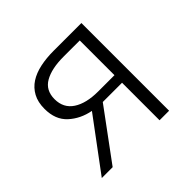

<svg xmlns="http://www.w3.org/2000/svg" viewBox="-136 -679 825 825"><g transform="rotate(-45 277.0 -266.5)"><path d="M45 0 219 -234Q161 -245 121 -281.5Q81 -318 81 -384Q81 -425 96.5 -453.5Q112 -482 139 -499.5Q166 -517 203.5 -525Q241 -533 285 -533H454V0H396V-228H279L111 0ZM141 -383Q141 -329 183 -301.5Q225 -274 297 -274H396V-485H297Q225 -485 183 -461Q141 -437 141 -383Z"/></g></svg>

Font: Kinto Sans Light
Style: Regular
Weight: 300
Designer: Authors: Ryoko NISHIZUKA  (kana & ideographs); Paul D. Hunt (Latin, Greek & Cyrillic); Wenlong ZHANG  (bopomofo); Sandol
Foundry: Adobe Systems Incorporated, ookami Inc.
Version: Version 0.001